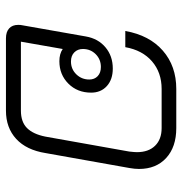

<svg xmlns="http://www.w3.org/2000/svg" viewBox="-4 -594 598 629"><g transform="rotate(90 294.5 -279.0)"><path d="M533 -436Q533 -422 530 -405L481 -130Q471 -67 434.5 -33.5Q398 0 342 0H105Q84 0 72.5 -10.5Q61 -21 61 -40Q61 -48 62 -52L99 -262Q106 -302 134.5 -326Q163 -350 204 -350Q240 -350 261.5 -330.5Q283 -311 283 -279Q283 -234 253.5 -204.5Q224 -175 180 -175Q156 -175 140 -186L116 -49H342Q379 -49 399 -69Q419 -89 427 -129L476 -404Q478 -422 478 -429Q478 -467 457 -488.5Q436 -510 399 -510H271Q217 -510 180.5 -478.5Q144 -447 134 -391H81Q95 -470 145.5 -514Q196 -558 271 -558H399Q461 -558 497 -525Q533 -492 533 -436ZM140 -252Q140 -235 151 -224Q162 -213 181 -213Q206 -213 223 -230.5Q240 -248 240 -273Q240 -290 229 -300.5Q218 -311 199 -311Q174 -311 157 -294Q140 -277 140 -252Z"/></g></svg>

Font: Bai Jamjuree Light
Style: Italic
Weight: 300
Italic angle: -10°
Version: Version 1.000; ttfautohint (v1.6)